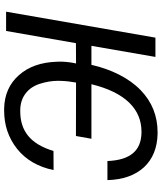

<svg xmlns="http://www.w3.org/2000/svg" viewBox="52 -813 770 914"><g transform="rotate(90 437.0 -356.0)"><path d="M251 -710.9H159.2L35.6 0H127.4L185.5 -332.5L282.2 -333L279.3 -319.3C275.4 -297.9 273.4 -276.4 273.4 -254.9C273.4 -250.5 273.9 -245.6 273.9 -241.2C276.4 -166.5 297.4 -106.4 337.9 -61C377.9 -15.6 430.7 7.8 496.6 9.3C500 9.3 502.9 9.3 506.3 9.3C576.2 9.3 636.7 -11.2 689 -52.7C740.7 -94.2 774.4 -152.3 789.6 -226.1L698.7 -225.6C665 -113.8 601.6 -67.4 509.8 -67.4C506.8 -67.4 503.9 -67.4 501 -67.4C470.7 -68.4 445.3 -77.1 424.3 -93.3C403.3 -109.4 388.2 -131.8 378.9 -160.6C369.6 -189.5 364.7 -218.8 364.7 -248C364.7 -253.4 364.7 -259.3 365.2 -265.1C365.7 -285.2 368.7 -307.6 373 -333L627.4 -332.5L640.6 -406.2H380.9C420.4 -568.4 500.5 -644.5 606.4 -644.5C608.4 -644.5 610.8 -644.5 612.8 -644.5C696.8 -642.6 742.2 -591.8 746.6 -482.4H837.4C835.4 -556.2 814.9 -613.8 776.4 -656.2C737.3 -698.2 684.1 -719.7 616.7 -721.2C614.3 -721.2 612.3 -721.2 609.9 -721.2C531.7 -721.2 464.8 -694.3 409.2 -640.6C350.6 -584 310.1 -500 288.6 -406.2H198.2Z"/></g></svg>

Font: Roboto
Style: Italic
Weight: 400
Italic angle: -12°
Designer: Google
Version: Version 2.137; 2017